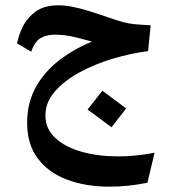

<svg xmlns="http://www.w3.org/2000/svg" viewBox="-20 -347 632 718"><path d="M421.9 237.8Q455.1 237.8 489.3 234.4Q523.4 231 558.1 224.1L531.2 336.4Q458 351.1 390.1 351.1Q301.8 351.1 231.9 325.2Q162.1 299.3 121.8 246.3Q81.5 193.4 81.5 111.8Q81.5 33.2 117.9 -28.1Q154.3 -89.4 217.8 -133.8Q281.2 -178.2 361.3 -205.6L370.6 -179.2Q307.6 -196.3 265.9 -206.8Q224.1 -217.3 185.5 -217.3Q155.3 -217.3 132.8 -205.1Q110.4 -192.9 96.7 -153.8L43.9 -184.6Q48.8 -212.9 64.7 -246.1Q80.6 -279.3 112.5 -303.2Q144.5 -327.1 198.2 -327.1Q225.1 -327.1 254.9 -320.8Q284.7 -314.5 311.3 -306.2Q337.9 -297.9 355.5 -292Q386.2 -281.2 414.3 -272Q442.4 -262.7 462.9 -259.3Q478 -256.8 500.2 -255.1Q522.5 -253.4 543.5 -252.4L533.7 -155.8Q471.2 -147.9 404.1 -128.2Q336.9 -108.4 279.3 -77.4Q221.7 -46.4 185.8 -5.6Q149.9 35.2 149.9 85Q149.9 134.8 186.8 168.9Q223.6 203.1 285.4 220.5Q347.2 237.8 421.9 237.8ZM397 128.9 307.6 62.5 362.8 -7.8 451.7 58.6Z"/></svg>

Font: Markazi Text
Style: Regular
Weight: 400
Designer: Borna Izadpanah (Arabic designer), Fiona Ross (Arabic design director) and Florian Runge (Latin designer)
Foundry: Borna Izadpanah and Florian Runge
Version: Version 1.000